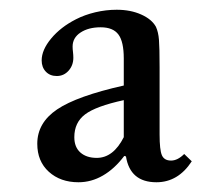

<svg xmlns="http://www.w3.org/2000/svg" viewBox="-20 -792 453 394"><path d="M141 -418Q104 -418 80.2 -439.5Q56.5 -461 56.5 -497Q56.5 -540 97.2 -567.5Q138 -595 234 -616.5V-672Q234 -706.5 223 -721.2Q212 -736 186.5 -736Q161.5 -736 145.2 -725.2Q129 -714.5 129 -696.5Q129 -691 129.8 -685Q130.5 -679 130.5 -673.5Q130.5 -658 120.8 -647Q111 -636 96.5 -636Q82.5 -636 74 -645Q65.5 -654 65.5 -668Q65.5 -689.5 85 -713Q104.5 -736.5 136 -752.5Q153.5 -761.5 175.5 -766.8Q197.5 -772 219.5 -772Q248 -772 269.8 -762.2Q291.5 -752.5 300 -737Q305 -726 306.2 -710.2Q307.5 -694.5 307.5 -653.5V-516Q307.5 -484.5 312.2 -473.5Q317 -462.5 331 -462.5Q344.5 -462.5 358 -476L373.5 -461Q345.5 -418 301 -418Q247 -418 238.5 -471L235 -472Q215 -445.5 191.2 -431.8Q167.5 -418 141 -418ZM178.5 -468Q212.5 -468 234 -510.5V-586.5Q176.5 -574 154.5 -557.2Q132.5 -540.5 132.5 -510.5Q132.5 -490 145 -479Q157.5 -468 178.5 -468Z"/></svg>

Font: Libre Caslon Text
Style: Regular
Weight: 400
Designer: Pablo Impallari, Rodrigo Fuenzalida, Katja Schimmel
Foundry: Pablo Impallari, Rodrigo Fuenzalida
Version: Version 2.000